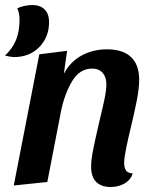

<svg xmlns="http://www.w3.org/2000/svg" viewBox="-37 -727 612 767"><path d="M390 -530Q454 -530 486.5 -499Q519 -468 519 -409Q519 -374 509.5 -325.5Q500 -277 484 -211Q474 -170 466.5 -132.5Q459 -95 459 -76Q459 -57 466 -46.5Q473 -36 493 -34Q485 -8 460.5 6Q436 20 405 20Q368 20 347.5 0Q327 -20 327 -62Q327 -89 335.5 -131Q344 -173 359 -238Q373 -295 380.5 -331.5Q388 -368 388 -390Q388 -419 373 -436Q358 -453 331 -453Q282 -453 252 -404Q222 -355 207 -284L152 0L18 14L120 -510L231 -524L218 -432Q244 -481 289.5 -505.5Q335 -530 390 -530ZM92 -707Q123 -707 141 -689.5Q159 -672 159 -638Q159 -579 120 -539Q81 -499 19 -499Q7 -499 -17 -505Q14 -534 27.5 -568.5Q41 -603 41 -647Q41 -676 32 -693Q41 -699 59 -703Q77 -707 92 -707Z"/></svg>

Font: Sansita Medium Italic
Style: Regular
Weight: 500
Italic angle: -11°
Designer: Pablo Cosgaya
Foundry: Omnibus-Type
Version: Version 1.006